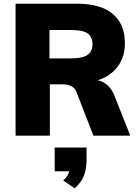

<svg xmlns="http://www.w3.org/2000/svg" viewBox="-20 -732 754 1036"><path d="M683 0H484L392 -237Q376 -277 317 -277H249V0H64V-712H395Q524 -712 589 -656.5Q654 -601 654 -498Q654 -426 615.5 -373.5Q577 -321 507 -299Q537 -293 561 -271Q585 -249 599 -212ZM479 -493Q479 -534 452.5 -552Q426 -570 365 -570H247V-417H365Q425 -417 452 -435.5Q479 -454 479 -493ZM447 64V131Q447 181 432.5 217Q418 253 383 284L321 242Q348 218 354 192H275V64Z"/></svg>

Font: Muli Black
Style: Regular
Weight: 900
Designer: Vernon Adams
Foundry: Vernon Adams
Version: Version 2.001